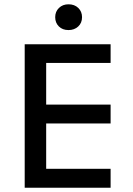

<svg xmlns="http://www.w3.org/2000/svg" viewBox="-20 -874 621 894"><path d="M95 -668H495V-581H195V-387H495V-299H195V-88H495V0H95ZM237 -794Q237 -820 254.5 -837Q272 -854 299 -854Q327 -854 344.5 -837Q362 -820 362 -794Q362 -767 344 -750.5Q326 -734 299 -734Q271 -734 254 -751Q237 -768 237 -794Z"/></svg>

Font: Madhuban
Style: Regular
Weight: 400
Designer: jaikishan Patel
Foundry: MagicType
Version: Version 1.000